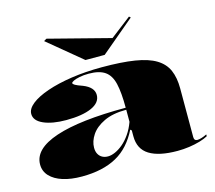

<svg xmlns="http://www.w3.org/2000/svg" viewBox="-106 -867 1135 1013"><g transform="rotate(-15 461.5 -360.5)"><path d="M471 -515Q579 -515 650.5 -503.5Q722 -492 764 -466.5Q806 -441 824 -400Q842 -359 842 -300V-34Q842 -24 846.5 -19Q851 -14 860 -14Q869 -14 882.5 -18Q896 -22 912 -30V-20Q894 -10 867 -2Q840 6 808 10.5Q776 15 744 15Q643 15 590.5 -17.5Q538 -50 538 -120Q538 -129 538 -133Q538 -137 538 -141.5Q538 -146 538 -152L531 -158Q509 -114 479.5 -81Q450 -48 412 -27Q374 -6 326.5 4.5Q279 15 222 15Q162 15 118 1Q74 -13 49 -39.5Q24 -66 24 -103Q24 -188 155.5 -232Q287 -276 538 -276Q538 -359 526.5 -408Q515 -457 484 -478.5Q453 -500 396 -500Q367 -500 345 -495.5Q323 -491 311 -485Q299 -479 299 -474Q299 -469 310 -462.5Q321 -456 350 -446Q408 -423 408 -381Q408 -339 357.5 -316.5Q307 -294 219 -294Q143 -294 95.5 -315Q48 -336 48 -373Q48 -401 80 -426.5Q112 -452 170 -472Q228 -492 305 -503.5Q382 -515 471 -515ZM538 -265Q464 -265 416 -242Q368 -219 345 -184.5Q322 -150 322 -115Q322 -95 329.5 -81Q337 -67 350.5 -59.5Q364 -52 382 -52Q400 -52 421.5 -61.5Q443 -71 464.5 -89Q486 -107 505.5 -135Q525 -163 538 -199ZM679 -736 687 -729 503 -574H398L213 -727L228 -736L566 -649Z"/></g></svg>

Font: Kalnia SemiExpanded SemiBold
Style: Regular
Weight: 600
Width: 6
Designer: Frida Medrano
Foundry: Frida Medrano
Version: Version 1.105